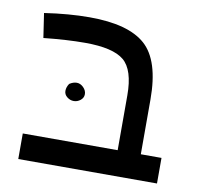

<svg xmlns="http://www.w3.org/2000/svg" viewBox="-61 -560 630 607"><g transform="rotate(10 254.0 -256.0)"><path d="M480.5 -15.6H35.2V-97.7H339.8V-273.4Q339.8 -355.5 304.7 -384.8Q269.5 -414.1 179.7 -414.1Q121.1 -414.1 46.9 -406.2L35.2 -484.4Q113.3 -496.1 179.7 -496.1Q304.7 -496.1 359.4 -447.3Q414.1 -398.4 414.1 -273.4V-97.7H480.5ZM152.3 -277.3Q164.1 -285.2 175.8 -285.2Q187.5 -285.2 197.3 -275.4Q207 -265.6 207 -253.9Q207 -242.2 197.3 -234.4Q187.5 -226.6 175.8 -226.6Q164.1 -226.6 154.3 -234.4Q144.5 -242.2 144.5 -253.9Q144.5 -265.6 152.3 -277.3Z"/></g></svg>

Font: 和音 by 宁静之雨，公众号njzyshare
Style: Regular
Weight: 400
Designer: Steve Matteson
Foundry: Ascender Corporation
Version: Version 6.00;June 8, 2018;FontCreator 11.0.0.2388 32-bit